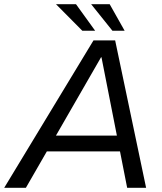

<svg xmlns="http://www.w3.org/2000/svg" viewBox="-61 -892 770 912"><path d="M-41 0 383 -700H486L633 0H543L421 -620H419L62 0ZM122 -173 137 -248H550L534 -173ZM330 -746 205 -872H300L391 -746ZM473 -746 372 -872H460L531 -746Z"/></svg>

Font: REM Light
Style: Italic
Weight: 300
Italic angle: -11°
Designer: Octavio Pardo
Foundry: Ashler Design
Version: Version 1.005;gftools[0.9.28]